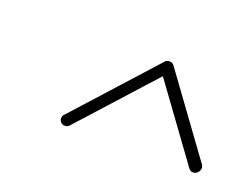

<svg xmlns="http://www.w3.org/2000/svg" viewBox="-41 -589 366 281"><g transform="rotate(20 142.0 -448.5)"><path d="M185.9 -518.5Q189.6 -518.5 192 -515.9Q194.4 -513.3 194.4 -510Q194.4 -505.9 191.9 -503.3L81.1 -380.7Q78.5 -377.4 73.7 -377.4Q70 -377.4 67.6 -380Q65.2 -382.6 65.2 -385.9Q65.2 -390.4 68.1 -392.6L178.9 -515.2Q181.5 -518.5 185.9 -518.5ZM175.9 -509.3Q176.3 -513 179.3 -515.7Q182.2 -518.5 185.9 -518.5Q190.4 -518.5 193 -515.2L282.2 -392.6Q283.7 -390.4 283.7 -387.8Q283.7 -383.7 280.7 -380.6Q277.8 -377.4 273.7 -377.4Q269.6 -377.4 267 -380.7L177.8 -503.3Q175.9 -505.2 175.9 -509.3Z"/></g></svg>

Font: 26F Galaxy Sans Hairline
Style: Italic
Weight: 50
Italic angle: -5°
Designer: C₂₉H₂₅N₃O₅
Version: Version 1.200